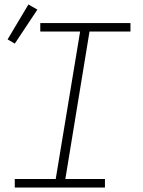

<svg xmlns="http://www.w3.org/2000/svg" viewBox="-20 -838 640 858"><path d="M46 0V-38H229L338 -697H160V-735H563V-697H380L272 -38H449V0ZM46 -643 14 -662 107 -818 147 -795Z"/></svg>

Font: Iosevka Curly Slab XLtExObl
Style: Regular
Weight: 200
Width: 7
Italic angle: -9°
Monospace: yes
Designer: Belleve Invis
Foundry: Belleve Invis
Version: Version 11.0.0; ttfautohint (v1.8.3)